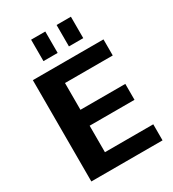

<svg xmlns="http://www.w3.org/2000/svg" viewBox="-216 -1032 1034 1149"><g transform="rotate(-30 301.5 -457.5)"><path d="M194 -111H563V0H71V-700H559V-589H194L229 -675V-346L194 -404H539V-294H194L229 -352V-25ZM281 -915V-767H183V-915ZM458 -915V-767H359V-915Z"/></g></svg>

Font: Pathway Extreme 28pt
Style: Bold
Weight: 700
Designer: Eduardo Rodriguez Tunni
Foundry: Eduardo Rodriguez Tunni
Version: Version 1.001;gftools[0.9.26]